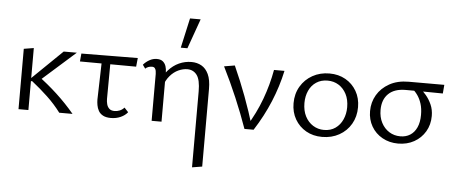

<svg xmlns="http://www.w3.org/2000/svg" viewBox="-60 -859 3059 1296"><g transform="rotate(5 1470.0 -211.0)"><path d="M354 0Q313 -55 262 -103Q211 -151 154 -196H139V-211L348 -414H437L187 -192V-239Q258 -187 323 -127Q388 -67 444 0ZM78 0V-409L145 -420V0Z M463 -357 468 -411 850 -414 844 -355ZM603 -111 611 -409H669L667 -121Q667 -104 671.5 -86Q676 -68 688.5 -56Q701 -44 725 -44Q742 -44 759.5 -51Q777 -58 790 -73L817 -44Q800 -22 770 -8.5Q740 5 704 5Q671 5 650.5 -6Q630 -17 620 -35Q610 -53 606.5 -73.5Q603 -94 603 -111Z M1279 289V-225Q1279 -304 1255 -336Q1231 -368 1190 -368Q1161 -368 1130 -354Q1099 -340 1073.5 -310.5Q1048 -281 1033 -235L1002 -253Q1025 -310 1057.5 -346.5Q1090 -383 1130 -401Q1170 -419 1214 -419Q1252 -419 1282 -402Q1312 -385 1329.5 -347.5Q1347 -310 1347 -248V278ZM980 0V-318Q980 -328 978 -338.5Q976 -349 970 -356.5Q964 -364 950 -364Q939 -364 927 -360Q915 -356 906 -347L888 -372Q905 -392 929 -405.5Q953 -419 979 -419Q1006 -419 1020.5 -406.5Q1035 -394 1041 -375Q1047 -356 1047 -334V0ZM1133 -509 1178 -711H1250L1178 -509Z M1609 0Q1573 -102 1529.5 -204.5Q1486 -307 1435 -409L1507 -421Q1552 -321 1589.5 -220.5Q1627 -120 1657 -20H1623Q1682 -115 1718.5 -214Q1755 -313 1773 -414H1844Q1821 -307 1778 -203.5Q1735 -100 1671 0Z M2135 8Q2074 8 2026.5 -19Q1979 -46 1951.5 -93.5Q1924 -141 1924 -202Q1924 -266 1953.5 -316Q1983 -366 2034 -394.5Q2085 -423 2149 -423Q2210 -423 2257.5 -396Q2305 -369 2332.5 -321.5Q2360 -274 2360 -213Q2360 -149 2331 -99Q2302 -49 2251 -20.5Q2200 8 2135 8ZM2144 -40Q2189 -40 2221 -62.5Q2253 -85 2270 -123Q2287 -161 2287 -206Q2287 -258 2267.5 -295.5Q2248 -333 2215 -353.5Q2182 -374 2140 -374Q2096 -374 2063.5 -352.5Q2031 -331 2014 -293.5Q1997 -256 1997 -210Q1997 -158 2016.5 -120Q2036 -82 2069.5 -61Q2103 -40 2144 -40Z M2650 8Q2591 8 2543.5 -18.5Q2496 -45 2469.5 -91Q2443 -137 2443 -194Q2443 -254 2472 -303.5Q2501 -353 2555.5 -383.5Q2610 -414 2686 -414H2927L2922 -355Q2858 -356 2794.5 -356.5Q2731 -357 2670 -357Q2594 -357 2553.5 -317.5Q2513 -278 2513 -208Q2513 -159 2532.5 -121.5Q2552 -84 2585.5 -63Q2619 -42 2661 -42Q2699 -42 2727.5 -60Q2756 -78 2772 -113Q2788 -148 2788 -198Q2788 -241 2778 -273Q2768 -305 2751 -329.5Q2734 -354 2711 -372L2763 -379Q2786 -361 2808 -335Q2830 -309 2845.5 -274.5Q2861 -240 2861 -197Q2861 -138 2833.5 -91.5Q2806 -45 2758.5 -18.5Q2711 8 2650 8Z"/></g></svg>

Font: Ysabeau Office
Style: Regular
Weight: 400
Designer: Christian Thalmann (Catharsis Fonts)
Version: Version 2.001;gftools[0.9.30]; featfreeze: tnum,lnum,ss02